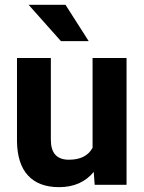

<svg xmlns="http://www.w3.org/2000/svg" viewBox="-20 -770 600 800"><path d="M370.6 -53.7Q318.4 9.8 226.1 9.8Q141.1 9.8 96.4 -39.1Q51.8 -87.9 50.8 -182.1V-528.3H191.9V-187Q191.9 -104.5 267.1 -104.5Q338.9 -104.5 365.7 -154.3V-528.3H507.3V0H374.5ZM349.6 -598.6H233.9L99.1 -750H252.9Z"/></svg>

Font: TypoPRO Roboto
Style: Bold
Weight: 700
Designer: Google
Version: Version 2.136; 2016